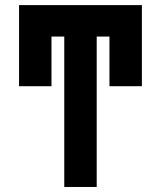

<svg xmlns="http://www.w3.org/2000/svg" viewBox="-20 -743 640 763"><path d="M415 -400.4H543.9V-597.7H415ZM55.7 -400.4H184.6V-597.7H55.7ZM364.3 0V-597.7H543.9V-722.7H55.7V-597.7H235.4V0Z"/></svg>

Font: Giphurs SC
Style: Regular
Weight: 400
Version: Version 0.920